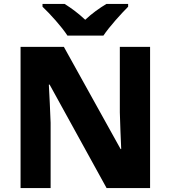

<svg xmlns="http://www.w3.org/2000/svg" viewBox="-20 -951 863 971"><path d="M321 -771H503C533 -816 593 -882 628 -917V-931H518C483 -910 446 -884 411 -851C376 -884 342 -909 307 -931H195V-917C233 -881 292 -816 321 -771ZM739 0V-714H586V-383C587 -325 591 -254 593 -197H590L303 -714H84V0H236V-330C234 -391 230 -465 227 -523H231L519 0Z"/></svg>

Font: Noto Sans Gurmukhi ExtraBold
Style: Regular
Weight: 800
Designer: Jelle Bosma - Monotype Design Team
Foundry: Monotype Imaging Inc.
Version: Version 2.004